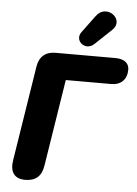

<svg xmlns="http://www.w3.org/2000/svg" viewBox="-63 -1004 757 1061"><g transform="rotate(5 316.0 -474.0)"><path d="M117 9C176 9 208 -20 217 -80L293 -560H545C599 -560 632 -593 632 -647C632 -684 604 -705 555 -705H224C168 -705 134 -676 125 -620L42 -95C31 -29 56 9 117 9ZM433 -772 524 -858C591 -920 482 -1002 427 -927L356 -831C320 -782 386 -728 433 -772Z"/></g></svg>

Font: SN Pro Heavy
Style: Italic
Weight: 800
Italic angle: -9°
Designer: Tobias Whetton
Foundry: Supernotes
Version: Version 1.001;Glyphs 3.2 (3249)